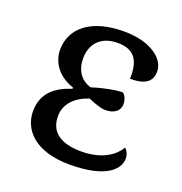

<svg xmlns="http://www.w3.org/2000/svg" viewBox="-106 -638 704 741"><g transform="rotate(20 246.5 -267.5)"><path d="M258 10C399 10 454 -37 454 -86C454 -103 446 -118 437 -125C410 -79 354 -53 283 -53C198 -53 152 -85 152 -151C152 -202 190 -239 244 -256C267 -246 297 -235 313 -235C348 -234 374 -250 374 -281C374 -292 371 -309 357 -322C333 -323 278 -313 233 -298C190 -310 167 -345 167 -394C167 -446 197 -495 273 -495C340 -495 367 -458 364 -381C428 -381 453 -402 453 -444C453 -493 393 -545 281 -545C148 -545 72 -485 72 -394C72 -340 109 -293 169 -274V-269C111 -250 55 -216 55 -136C55 -58 118 10 258 10Z"/></g></svg>

Font: Noto Serif
Style: Regular
Weight: 400
Designer: Monotype Design Team
Foundry: Monotype Imaging Inc.
Version: Version 2.015